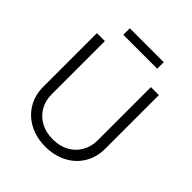

<svg xmlns="http://www.w3.org/2000/svg" viewBox="-237 -1020 1181 1181"><g transform="rotate(45 353.5 -429.5)"><path d="M623 -707V-239.3Q623 -167.5 589.1 -110.4Q555.2 -53.2 493.7 -20.8Q432.1 11.7 353.5 11.7Q274.4 11.7 213.1 -20.8Q151.9 -53.2 117.9 -110.4Q84 -167.5 84 -239.3V-707H153.3V-244.1Q153.3 -189 178.2 -145.5Q203.1 -102.1 248.5 -77.4Q293.9 -52.7 353.5 -52.7Q413.1 -52.7 458.5 -77.4Q503.9 -102.1 528.8 -145.8Q553.7 -189.5 553.7 -244.1V-707ZM501 -814.5H206.1V-871.1H501Z"/></g></svg>

Font: Pretendard GOV Light
Style: Regular
Weight: 300
Designer: Base glyphs from Inter by Rasmus Andersson; Hangeul glyphs from Noto Sans CJK(Source Han Sans) by Jang Soo-young and Kan
Foundry: Kil Hyung-jin
Version: Version 1.309